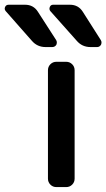

<svg xmlns="http://www.w3.org/2000/svg" viewBox="-89 -803 444 802"><path d="M146.5 -21.5Q131.8 -21.5 121.6 -31.7Q111.3 -42 111.3 -56.6V-509.8Q111.3 -524.4 121.6 -534.7Q131.8 -544.9 146.5 -544.9H187.5Q202.1 -544.9 212.4 -534.7Q222.7 -524.4 222.7 -509.8V-56.6Q222.7 -42 212.4 -31.7Q202.1 -21.5 187.5 -21.5ZM203.1 -783.2Q238.3 -783.2 256.8 -753.9L332 -635.7Q335 -630.9 335 -626Q335 -621.1 333 -616.2Q327.1 -606.4 316.4 -606.4H289.1Q253.9 -606.4 231.4 -632.8L121.1 -756.8Q115.2 -764.6 119.1 -773.9Q123 -783.2 132.8 -783.2ZM15.6 -783.2Q50.8 -783.2 69.3 -753.9L145.5 -635.7Q148.4 -630.9 148.4 -626Q148.4 -621.1 146.5 -616.2Q140.6 -606.4 128.9 -606.4H101.6Q66.4 -606.4 43.9 -632.8L-65.4 -756.8Q-69.3 -761.7 -69.3 -766.6Q-69.3 -770.5 -67.4 -774.4Q-63.5 -783.2 -52.7 -783.2Z"/></svg>

Font: Gen Jyuu GothicL Medium
Style: Regular
Weight: 500
Designer: [Source Han Sans]
Ryoko NISHIZUKA  (kana & ideographs); Paul D. Hunt (Latin, Greek & Cyrillic); Wenlong ZHANG  (bopomofo
Version: Version 1.002.20150607